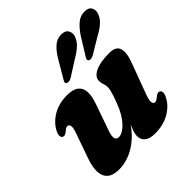

<svg xmlns="http://www.w3.org/2000/svg" viewBox="-198 -896 1063 1063"><g transform="rotate(-45 334.0 -364.0)"><path d="M602 -132.5Q610.5 -128 611 -115.8Q611.5 -103.5 601.5 -84.5Q578.5 -40 530.5 -13Q482.5 14 419 14Q379.5 14 358.5 -1.8Q337.5 -17.5 337.5 -47Q337.5 -65 345.8 -86.8Q354 -108.5 365 -133Q376 -157.5 386.8 -183.5Q397.5 -209.5 402 -235.5L416 -228.5Q389.5 -159.5 355.2 -112.8Q321 -66 283.2 -38Q245.5 -10 208 2Q170.5 14 137 14Q90.5 14 67.2 -6.5Q44 -27 42.5 -63.2Q41 -99.5 57.5 -147L110 -296.5Q122.5 -331.5 119 -345.2Q115.5 -359 104.5 -359Q98.5 -359 92.2 -356Q86 -353 76.5 -344.5Q65.5 -335.5 58.2 -333.8Q51 -332 44 -335Q35.5 -339.5 34.8 -352Q34 -364.5 44 -383.5Q67 -427.5 114 -454.5Q161 -481.5 224 -481.5Q271 -481.5 293.2 -463.2Q315.5 -445 317 -412Q318.5 -379 302.5 -334.5L250 -184.5Q236.5 -148.5 239.8 -131.2Q243 -114 264 -114Q278.5 -114 294.8 -123.8Q311 -133.5 327.5 -151.2Q344 -169 359 -194.2Q374 -219.5 386 -251.5Q396 -276.5 402.2 -295.8Q408.5 -315 411.8 -329Q415 -343 415 -353Q415 -369 409.8 -382Q404.5 -395 404.5 -412Q404.5 -443.5 444 -462.5Q483.5 -481.5 554.5 -481.5Q605 -481.5 615.8 -449.2Q626.5 -417 605.5 -360L535.5 -171Q523 -136.5 526.8 -122.5Q530.5 -108.5 541 -108.5Q547 -108.5 553.2 -112Q559.5 -115.5 569 -123.5Q580.5 -132.5 587.8 -134.5Q595 -136.5 602 -132.5ZM330 -656.5Q352.5 -695 378.2 -718.2Q404 -741.5 437 -742Q468.5 -742.5 480.2 -723.8Q492 -705 485 -681.5Q475.5 -655 455 -635Q434.5 -615 399 -594L304 -534Q294 -528.5 284 -527.5Q274 -526.5 268.5 -531.5Q262.5 -536.5 265.2 -544Q268 -551.5 274 -561ZM509.5 -659.5Q534.5 -697.5 561.2 -719.5Q588 -741.5 620.5 -740.5Q651 -740.5 661.8 -720.8Q672.5 -701 663.5 -677.5Q653.5 -651 631.8 -631.5Q610 -612 574.5 -593L478.5 -535.5Q468.5 -530.5 458.5 -529.8Q448.5 -529 444 -534.5Q438.5 -540.5 441.5 -548Q444.5 -555.5 450.5 -564Z"/></g></svg>

Font: Fraunces ExtraBold
Style: Italic
Weight: 800
Italic angle: -16°
Version: Version 1.000;[b76b70a41]